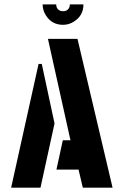

<svg xmlns="http://www.w3.org/2000/svg" viewBox="-20 -862 556 882"><path d="M175.8 -841.8H238.3Q238.3 -818.4 259.8 -811.5Q265.6 -810.5 269.5 -810.5Q293 -810.5 299.8 -832Q300.8 -837.9 300.8 -841.8H363.3Q363.3 -790 319.3 -762.7Q296.9 -748 269.5 -748Q217.8 -748 190.4 -792Q175.8 -815.4 175.8 -841.8ZM31.2 0 157.2 -568.4H171.9L230.5 -294.9L166 0ZM239.3 -83 268.6 -217.8H303.7L200.2 -683.6H335.9L497.1 0H360.4L340.8 -83Z"/></svg>

Font: Post No Bills Jaffna ExtraBold
Style: Regular
Weight: 800
Designer: Kosala Senevirathne, Siva Puranthara, Lasantha Premarathna, Tharique Azeez
Foundry: Mooniak
Version: Version 1.220 ; ttfautohint (v1.6)